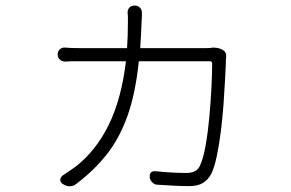

<svg xmlns="http://www.w3.org/2000/svg" viewBox="-20 -624 1040 686"><path d="M777 -445Q790 -437 788 -420Q787 -415 787 -410Q787 -405 787 -398Q786 -377 784 -337.5Q782 -298 778.5 -250Q775 -202 769 -154Q763 -106 754.5 -66Q746 -26 735 -3Q723 19 704.5 30Q686 41 655 41Q634 41 601.5 39.5Q569 38 543 36Q533 36 525 28.5Q517 21 515 10Q513 -15 538 -12Q566 -9 596 -7.5Q626 -6 646 -6Q662 -6 674.5 -11.5Q687 -17 694 -31Q706 -56 714.5 -103.5Q723 -151 728 -206Q733 -261 735.5 -312Q738 -363 738 -397Q738 -405 730 -405H476Q464 -289 435 -208.5Q406 -128 360 -70.5Q314 -13 250 35Q240 42 227.5 41.5Q215 41 204 33H203Q194 25 195.5 16Q197 7 207 1Q219 -7 228.5 -13.5Q238 -20 252 -30Q324 -87 369 -179Q414 -271 430 -405H270Q246 -405 235 -405Q224 -405 213 -404Q202 -404 194 -411Q186 -418 186 -430Q186 -441 194 -448Q202 -455 213 -454Q224 -453 236.5 -452.5Q249 -452 269 -452H434Q437 -497 437 -546Q437 -561 437 -565.5Q437 -570 436 -577Q435 -588 441.5 -596Q448 -604 460 -604H462Q473 -604 480.5 -596Q488 -588 487 -577Q487 -570 487 -566.5Q487 -563 486 -549Q484 -497 481 -452H713Q727 -452 731 -452.5Q735 -453 740 -454Q748 -454 757.5 -452.5Q767 -451 775 -446Z"/></svg>

Font: Chiron GoRound TC L
Style: Regular
Weight: 300
Designer: Ryoko NISHIZUKA 西塚涼子 (kana, bopomofo & ideographs); Paul D. Hunt (Latin, Greek & Cyrillic); Sandoll Communications 산돌커뮤니
Foundry: Adobe
Version: Version 1.000;hotconv 1.1.1;makeotfexe 2.6.0